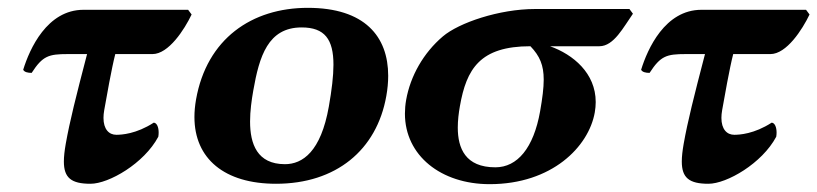

<svg xmlns="http://www.w3.org/2000/svg" viewBox="-20 -459 2086 490"><path d="M202.2 -321C173.8 -212 158.1 -150 147.8 -92C144.7 -74.3 143 -59.4 143 -46.8C143 -5.3 161.7 10 210.9 10C257.9 10 347.8 -42 384 -110C384.6 -113.6 384.9 -117.2 384.9 -120.7C384.9 -133.9 380.6 -145.4 372.4 -146C327.7 -117 289.9 -115 276.9 -115C257.9 -115 244.1 -129.4 244.1 -158.1C244.1 -164.1 244.7 -170.7 246 -178C251.7 -210.4 264.9 -285 274.2 -321H369.2C410.2 -321 450.7 -383.5 469 -422L460.1 -434H193.1C100.1 -434 55.5 -334 39.2 -281C42.1 -275 50.8 -273 60.8 -273C88.9 -316.5 104.2 -321 153.2 -321Z M480.3 -205C477.6 -189.4 476.2 -174.6 476.2 -160.4C476.2 -53.9 552.9 10 684.4 10C837.4 10 941.5 -75.8 965.9 -214C969.1 -231.8 970.7 -249.1 970.7 -265.6C970.7 -366 910.7 -439 765.6 -439C622.6 -439 507.7 -360 480.3 -205ZM749.8 -389C808.7 -389 831 -358.7 831 -293.8C831 -265.1 826.7 -229.6 819.2 -187C798.9 -72 752.2 -40 707.2 -40C636.2 -40 618.2 -91.7 618.2 -149C618.2 -175.7 622.1 -203.6 626.4 -228C641.7 -315 663.8 -389 749.8 -389Z M1509.7 -341C1546.7 -341 1571.3 -390 1595.3 -424L1586.4 -436H1345.4C1254.4 -436 1151.2 -401 1110.1 -366C1060.7 -324 1027.3 -265 1016.5 -204C1014.4 -192 1013.4 -180.3 1013.4 -169C1013.4 -61.9 1105.6 11 1229.6 11C1388.6 11 1482.4 -84.5 1497.9 -172C1499.5 -181.2 1500.3 -190.1 1500.3 -198.6C1500.3 -272.4 1442.7 -319.9 1383.7 -341ZM1244.2 -32C1167.7 -32 1148.3 -80.6 1148.3 -133.4C1148.3 -151.7 1150.6 -170.5 1153.7 -188C1170.4 -283 1204.7 -341 1333.7 -341C1357.7 -316 1367.6 -292.6 1367.6 -255.8C1367.6 -234.4 1364.3 -208.5 1358.4 -175C1341.8 -81 1300.2 -32 1244.2 -32Z M1779.2 -321C1750.8 -212 1735.1 -150 1724.8 -92C1721.7 -74.3 1720 -59.4 1720 -46.8C1720 -5.3 1738.7 10 1787.9 10C1834.9 10 1924.8 -42 1961 -110C1961.6 -113.6 1961.9 -117.2 1961.9 -120.7C1961.9 -133.9 1957.6 -145.4 1949.4 -146C1904.7 -117 1866.9 -115 1853.9 -115C1834.9 -115 1821.1 -129.4 1821.1 -158.1C1821.1 -164.1 1821.7 -170.7 1823 -178C1828.7 -210.4 1841.9 -285 1851.2 -321H1946.2C1987.2 -321 2027.7 -383.5 2046 -422L2037.1 -434H1770.1C1677.1 -434 1632.5 -334 1616.2 -281C1619.1 -275 1627.8 -273 1637.8 -273C1665.9 -316.5 1681.2 -321 1730.2 -321Z"/></svg>

Font: Linux Biolinum O 
Style: Bold Italic
Weight: 700
Designer: Philipp H. Poll
Foundry: Philipp H. Poll
Version: Version 1.3.2